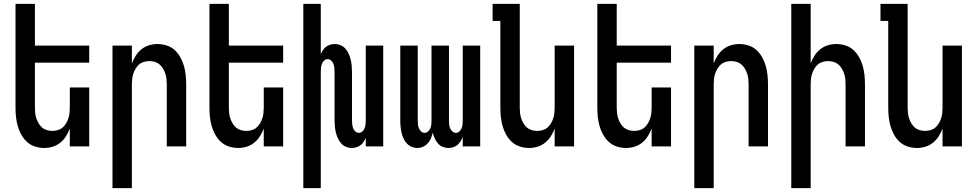

<svg xmlns="http://www.w3.org/2000/svg" viewBox="-20 -755 5040 990"><path d="M208 8Q184 8 160.5 0.5Q137 -7 119.5 -23Q102 -39 90 -60.5Q78 -82 71.5 -105Q65 -128 62.5 -152Q60 -176 60 -200V-735H160V-520H440V-432H160V-200Q160 -186 161.5 -172Q163 -158 167.5 -144.5Q172 -131 179.5 -118.5Q187 -106 197.5 -97Q208 -88 222 -84Q236 -80 250 -80Q264 -80 278 -84Q292 -88 302.5 -97Q313 -106 320.5 -118.5Q328 -131 332.5 -144.5Q337 -158 338.5 -172Q340 -186 340 -200V-304H440V0H340V-92Q332 -71 320 -52Q308 -33 290.5 -19Q273 -5 251.5 1.5Q230 8 208 8Z M560 215V-520H660V-428Q668 -449 680 -468Q692 -487 709.5 -501Q727 -515 748.5 -521.5Q770 -528 792 -528Q816 -528 839.5 -520.5Q863 -513 880.5 -497Q898 -481 910 -459.5Q922 -438 928.5 -415Q935 -392 937.5 -368Q940 -344 940 -320V0H840V-320Q840 -334 838.5 -348Q837 -362 832.5 -375.5Q828 -389 820.5 -401.5Q813 -414 802.5 -423Q792 -432 778 -436Q764 -440 750 -440Q736 -440 722 -436Q708 -432 697.5 -423Q687 -414 679.5 -401.5Q672 -389 667.5 -375.5Q663 -362 661.5 -348Q660 -334 660 -320V215Z M1208 8Q1184 8 1160.5 0.5Q1137 -7 1119.5 -23Q1102 -39 1090 -60.5Q1078 -82 1071.5 -105Q1065 -128 1062.5 -152Q1060 -176 1060 -200V-735H1160V-520H1440V-432H1160V-200Q1160 -186 1161.5 -172Q1163 -158 1167.5 -144.5Q1172 -131 1179.5 -118.5Q1187 -106 1197.5 -97Q1208 -88 1222 -84Q1236 -80 1250 -80Q1264 -80 1278 -84Q1292 -88 1302.5 -97Q1313 -106 1320.5 -118.5Q1328 -131 1332.5 -144.5Q1337 -158 1338.5 -172Q1340 -186 1340 -200V-304H1440V0H1340V-92Q1332 -71 1320 -52Q1308 -33 1290.5 -19Q1273 -5 1251.5 1.5Q1230 8 1208 8Z M1544 215V-735H1634V-476Q1639 -487 1645.5 -497Q1652 -507 1661.5 -514Q1671 -521 1682.5 -524.5Q1694 -528 1706 -528Q1722 -528 1737 -521.5Q1752 -515 1762 -503Q1772 -491 1778.5 -476.5Q1785 -462 1788.5 -447Q1792 -432 1793.5 -416Q1795 -400 1795 -384V-136Q1795 -125 1796 -115Q1797 -105 1800.5 -95Q1804 -85 1812 -77.5Q1820 -70 1831 -70Q1841 -70 1849 -77.5Q1857 -85 1860.5 -95Q1864 -105 1865 -115Q1866 -125 1866 -136V-520H1956V0H1866V-44Q1861 -33 1854.5 -23Q1848 -13 1838.5 -6Q1829 1 1817.5 4.5Q1806 8 1794 8Q1778 8 1763 1.5Q1748 -5 1738 -17Q1728 -29 1721.5 -43.5Q1715 -58 1711.5 -73Q1708 -88 1706.5 -104Q1705 -120 1705 -136V-384Q1705 -395 1704 -405Q1703 -415 1699.5 -425Q1696 -435 1688 -442.5Q1680 -450 1669 -450Q1659 -450 1651 -442.5Q1643 -435 1639.5 -425Q1636 -415 1635 -405Q1634 -395 1634 -384V215Z M2132 8Q2116 8 2101.5 1.5Q2087 -5 2076.5 -16.5Q2066 -28 2060 -42Q2054 -56 2050.5 -71.5Q2047 -87 2045.5 -102Q2044 -117 2044 -133V-520H2134V-133Q2134 -123 2135 -113Q2136 -103 2140 -93.5Q2144 -84 2151.5 -77Q2159 -70 2169 -70Q2179 -70 2187 -77Q2195 -84 2199 -93.5Q2203 -103 2204 -113Q2205 -123 2205 -133V-520H2295V-133Q2295 -123 2296 -113Q2297 -103 2301 -93.5Q2305 -84 2313 -77Q2321 -70 2331 -70Q2341 -70 2348.5 -77Q2356 -84 2360 -93.5Q2364 -103 2365 -113Q2366 -123 2366 -133V-520H2456V0H2366V-50Q2362 -38 2355.5 -27.5Q2349 -17 2339.5 -8.5Q2330 0 2317.5 4Q2305 8 2293 8Q2277 8 2262.5 2Q2248 -4 2238 -15.5Q2228 -27 2221.5 -41.5Q2215 -56 2211 -71Q2208 -56 2202 -42Q2196 -28 2186 -16.5Q2176 -5 2161.5 1.5Q2147 8 2132 8Z M2708 8Q2684 8 2660.5 0.5Q2637 -7 2619.5 -23Q2602 -39 2590 -60.5Q2578 -82 2571.5 -105Q2565 -128 2562.5 -152Q2560 -176 2560 -200V-647H2520V-735H2660V-200Q2660 -186 2661.5 -172Q2663 -158 2667.5 -144.5Q2672 -131 2679.5 -118.5Q2687 -106 2697.5 -97Q2708 -88 2722 -84Q2736 -80 2750 -80Q2764 -80 2778 -84Q2792 -88 2802.5 -97Q2813 -106 2820.5 -118.5Q2828 -131 2832.5 -144.5Q2837 -158 2838.5 -172Q2840 -186 2840 -200V-520H2940V0H2840V-92Q2832 -71 2820 -52Q2808 -33 2790.5 -19Q2773 -5 2751.5 1.5Q2730 8 2708 8Z M3208 8Q3184 8 3160.5 0.5Q3137 -7 3119.5 -23Q3102 -39 3090 -60.5Q3078 -82 3071.5 -105Q3065 -128 3062.5 -152Q3060 -176 3060 -200V-735H3160V-520H3440V-432H3160V-200Q3160 -186 3161.5 -172Q3163 -158 3167.5 -144.5Q3172 -131 3179.5 -118.5Q3187 -106 3197.5 -97Q3208 -88 3222 -84Q3236 -80 3250 -80Q3264 -80 3278 -84Q3292 -88 3302.5 -97Q3313 -106 3320.5 -118.5Q3328 -131 3332.5 -144.5Q3337 -158 3338.5 -172Q3340 -186 3340 -200V-304H3440V0H3340V-92Q3332 -71 3320 -52Q3308 -33 3290.5 -19Q3273 -5 3251.5 1.5Q3230 8 3208 8Z M3560 215V-520H3660V-428Q3668 -449 3680 -468Q3692 -487 3709.5 -501Q3727 -515 3748.5 -521.5Q3770 -528 3792 -528Q3816 -528 3839.5 -520.5Q3863 -513 3880.5 -497Q3898 -481 3910 -459.5Q3922 -438 3928.5 -415Q3935 -392 3937.5 -368Q3940 -344 3940 -320V0H3840V-320Q3840 -334 3838.5 -348Q3837 -362 3832.5 -375.5Q3828 -389 3820.5 -401.5Q3813 -414 3802.5 -423Q3792 -432 3778 -436Q3764 -440 3750 -440Q3736 -440 3722 -436Q3708 -432 3697.5 -423Q3687 -414 3679.5 -401.5Q3672 -389 3667.5 -375.5Q3663 -362 3661.5 -348Q3660 -334 3660 -320V215Z M4060 215V-735H4160V-428Q4168 -449 4180 -468Q4192 -487 4209.5 -501Q4227 -515 4248.5 -521.5Q4270 -528 4292 -528Q4316 -528 4339.5 -520.5Q4363 -513 4380.5 -497Q4398 -481 4410 -459.5Q4422 -438 4428.5 -415Q4435 -392 4437.5 -368Q4440 -344 4440 -320V0H4340V-320Q4340 -334 4338.5 -348Q4337 -362 4332.5 -375.5Q4328 -389 4320.5 -401.5Q4313 -414 4302.5 -423Q4292 -432 4278 -436Q4264 -440 4250 -440Q4236 -440 4222 -436Q4208 -432 4197.5 -423Q4187 -414 4179.5 -401.5Q4172 -389 4167.5 -375.5Q4163 -362 4161.5 -348Q4160 -334 4160 -320V215Z M4708 8Q4684 8 4660.5 0.5Q4637 -7 4619.5 -23Q4602 -39 4590 -60.5Q4578 -82 4571.5 -105Q4565 -128 4562.5 -152Q4560 -176 4560 -200V-647H4520V-735H4660V-200Q4660 -186 4661.5 -172Q4663 -158 4667.5 -144.5Q4672 -131 4679.5 -118.5Q4687 -106 4697.5 -97Q4708 -88 4722 -84Q4736 -80 4750 -80Q4764 -80 4778 -84Q4792 -88 4802.5 -97Q4813 -106 4820.5 -118.5Q4828 -131 4832.5 -144.5Q4837 -158 4838.5 -172Q4840 -186 4840 -200V-520H4940V0H4840V-92Q4832 -71 4820 -52Q4808 -33 4790.5 -19Q4773 -5 4751.5 1.5Q4730 8 4708 8Z"/></svg>

Font: Iosevka Semibold
Style: Regular
Weight: 600
Monospace: yes
Designer: Belleve Invis
Foundry: Belleve Invis
Version: Version 33.2.3; ttfautohint (v1.8.4)